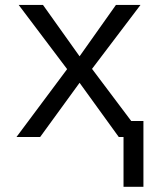

<svg xmlns="http://www.w3.org/2000/svg" viewBox="-20 -548 640 768"><path d="M298.3 -216.8 140.6 0H45.9L248.5 -271.5L54.7 -528.3H151.9L298.3 -322.8L443.8 -528.3H542L348.1 -272.5L504.9 -64H553.7V199.2H474.1V0H455.1Z"/></svg>

Font: Cousine
Style: Regular
Weight: 400
Monospace: yes
Designer: Steve Matteson
Foundry: Ascender Corporation
Version: Version 1.20